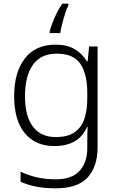

<svg xmlns="http://www.w3.org/2000/svg" viewBox="-20 -785 639 1045"><path d="M352 -756Q344 -740 335 -712.5Q326 -685 318.5 -655.5Q311 -626 308 -605H250V-612Q258 -645 276.5 -687.5Q295 -730 319 -765H352ZM283 -542Q345 -542 386.5 -517.5Q428 -493 453 -451H457L465 -532H511V17Q511 122 457 181Q403 240 282 240Q222 240 175.5 230.5Q129 221 92 204V149Q129 168 178 179.5Q227 191 284 191Q371 191 413 145Q455 99 455 20V-11Q455 -32 455.5 -53.5Q456 -75 457 -94H454Q408 10 276 10Q173 10 115 -60Q57 -130 57 -262Q57 -391 115 -466.5Q173 -542 283 -542ZM289 -493Q202 -493 159 -432Q116 -371 116 -261Q116 -153 159 -96Q202 -39 283 -39Q349 -39 386.5 -65.5Q424 -92 439.5 -139Q455 -186 455 -246V-281Q455 -382 417.5 -437.5Q380 -493 289 -493Z"/></svg>

Font: Noto Sans Light
Style: Regular
Weight: 300
Designer: Monotype Design Team
Foundry: Monotype Imaging Inc.
Version: Version 2.007